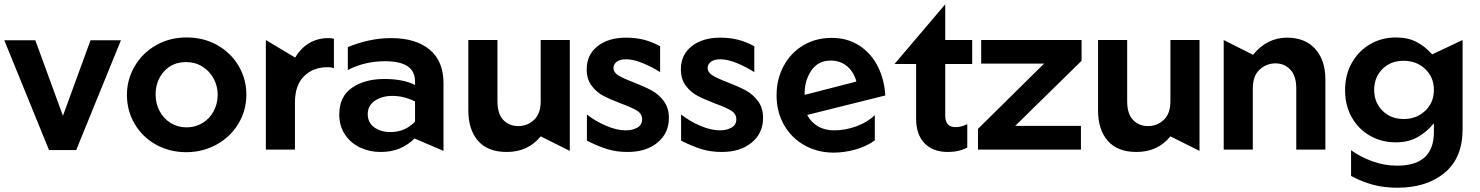

<svg xmlns="http://www.w3.org/2000/svg" viewBox="-25 -699 6913 897"><path d="M540 -511H398L269 -158L140 -511H-5L204 2H331Z M1126 -257Q1126 -330 1089.5 -391.5Q1053 -453 989.5 -488.5Q926 -524 847 -524Q768 -524 704.5 -488Q641 -452 604.5 -390Q568 -328 568 -255Q568 -182 604 -120.5Q640 -59 703.5 -23.5Q767 12 845 12Q921 12 985.5 -23Q1050 -58 1088 -120Q1126 -182 1126 -257ZM992 -256Q992 -215 973.5 -180Q955 -145 921.5 -124.5Q888 -104 847 -104Q806 -104 773 -124Q740 -144 721 -179.5Q702 -215 702 -257Q702 -322 741.5 -365.5Q781 -409 845 -409Q887 -409 920.5 -388Q954 -367 973 -332Q992 -297 992 -256Z M1509 -521Q1459 -521 1419.5 -497.5Q1380 -474 1354 -430L1217 -512V0H1353V-220Q1353 -302 1396 -343.5Q1439 -385 1505 -385Q1525 -385 1535 -380V-518Q1523 -521 1509 -521Z M1798 -82Q1754 -82 1723.5 -104Q1693 -126 1693 -166Q1693 -206 1726.5 -228.5Q1760 -251 1808 -251Q1862 -251 1914 -225V-131Q1868 -82 1798 -82ZM1802 -521Q1703 -521 1600 -479V-372Q1679 -413 1775 -413Q1843 -413 1878.5 -390Q1914 -367 1914 -317V-302Q1859 -330 1771 -330Q1679 -330 1619.5 -289Q1560 -248 1560 -164Q1560 -110 1587 -70Q1614 -30 1658 -9.5Q1702 11 1753 11Q1803 11 1841.5 -5Q1880 -21 1912 -52L2047 6V-310Q2047 -413 1982.5 -467Q1918 -521 1802 -521Z M2342 11Q2442 11 2501 -62L2637 6V-512H2501V-226Q2501 -168 2470 -139Q2439 -110 2396 -110Q2354 -110 2326.5 -138.5Q2299 -167 2299 -226V-512H2163V-183Q2163 -93 2208.5 -41Q2254 11 2342 11Z M2899 -90Q2857 -90 2807.5 -111Q2758 -132 2717 -164V-42Q2768 -16 2811.5 -2.5Q2855 11 2907 11Q2994 11 3047 -33Q3100 -77 3100 -148Q3100 -195 3076 -227Q3052 -259 3018.5 -277Q2985 -295 2933 -315Q2886 -333 2863.5 -347Q2841 -361 2841 -382Q2841 -399 2856.5 -410.5Q2872 -422 2900 -422Q2934 -422 2977 -404.5Q3020 -387 3059 -362V-483Q3020 -504 2982.5 -513.5Q2945 -523 2900 -523Q2817 -523 2766.5 -483Q2716 -443 2716 -375Q2716 -329 2739 -298.5Q2762 -268 2793.5 -251.5Q2825 -235 2877 -215Q2927 -197 2951 -182Q2975 -167 2975 -142Q2975 -115 2952 -102.5Q2929 -90 2899 -90Z M3339 -90Q3297 -90 3247.5 -111Q3198 -132 3157 -164V-42Q3208 -16 3251.5 -2.5Q3295 11 3347 11Q3434 11 3487 -33Q3540 -77 3540 -148Q3540 -195 3516 -227Q3492 -259 3458.5 -277Q3425 -295 3373 -315Q3326 -333 3303.5 -347Q3281 -361 3281 -382Q3281 -399 3296.5 -410.5Q3312 -422 3340 -422Q3374 -422 3417 -404.5Q3460 -387 3499 -362V-483Q3460 -504 3422.5 -513.5Q3385 -523 3340 -523Q3257 -523 3206.5 -483Q3156 -443 3156 -375Q3156 -329 3179 -298.5Q3202 -268 3233.5 -251.5Q3265 -235 3317 -215Q3367 -197 3391 -182Q3415 -167 3415 -142Q3415 -115 3392 -102.5Q3369 -90 3339 -90Z M3873 -90Q3828 -90 3796 -109Q3764 -128 3746 -162L4111 -253Q4107 -326 4076.5 -387.5Q4046 -449 3990.5 -485.5Q3935 -522 3860 -522Q3786 -522 3727.5 -487Q3669 -452 3636 -390.5Q3603 -329 3603 -254Q3603 -177 3637.5 -116Q3672 -55 3733 -20.5Q3794 14 3870 14Q3920 14 3971.5 -0.5Q4023 -15 4062 -43V-161Q4028 -128 3976 -109Q3924 -90 3873 -90ZM3856 -416Q3901 -416 3932.5 -389.5Q3964 -363 3976 -318L3735 -256L3734 -261Q3734 -323 3765.5 -369.5Q3797 -416 3856 -416Z M4404 11Q4455 11 4494 -10V-119Q4466 -105 4439 -105Q4391 -105 4391 -159V-400H4517V-512H4391V-679L4154 -400H4255V-144Q4255 -71 4294 -30Q4333 11 4404 11Z M5028 -415V-512H4559V-402H4853L4544 -97V0H5025V-111H4718Z M5284 11Q5384 11 5443 -62L5579 6V-512H5443V-226Q5443 -168 5412 -139Q5381 -110 5338 -110Q5296 -110 5268.5 -138.5Q5241 -167 5241 -226V-512H5105V-183Q5105 -93 5150.5 -41Q5196 11 5284 11Z M5988 -523Q5894 -523 5829 -443L5692 -512V0H5828V-286Q5828 -345 5860 -374Q5892 -403 5934 -403Q5975 -403 6003 -374Q6031 -345 6031 -286V0H6167V-329Q6167 -417 6120 -470Q6073 -523 5988 -523Z M6395 -279Q6395 -338 6433.5 -376.5Q6472 -415 6532 -415Q6593 -415 6633.5 -376.5Q6674 -338 6674 -279Q6674 -220 6633.5 -181.5Q6593 -143 6533 -143Q6473 -143 6434 -181.5Q6395 -220 6395 -279ZM6502 75Q6444 75 6388 55Q6332 35 6287 3V123Q6337 150 6389 164Q6441 178 6503 178Q6641 178 6724.5 108Q6808 38 6808 -94V-512L6666 -445Q6632 -483 6592 -503.5Q6552 -524 6496 -524Q6431 -524 6377 -493Q6323 -462 6291 -406Q6259 -350 6259 -277Q6259 -206 6290.5 -150.5Q6322 -95 6376 -64.5Q6430 -34 6496 -34Q6553 -34 6595.5 -57Q6638 -80 6674 -123V-82Q6674 75 6502 75Z"/></svg>

Font: Geom SemiBold
Style: Bold
Weight: 600
Version: Version 1.102